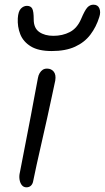

<svg xmlns="http://www.w3.org/2000/svg" viewBox="-20 -789 448 820"><path d="M93 11Q81 11 73.5 2Q66 -7 63.5 -22Q61 -37 65 -53Q81 -137 92.5 -195Q104 -253 112 -296Q120 -339 127 -376.5Q134 -414 142 -456Q144 -468 149.5 -477Q155 -486 162.5 -491Q170 -496 181 -496Q199 -496 209.5 -483Q220 -470 216 -445Q211 -422 202 -379.5Q193 -337 181.5 -285Q170 -233 158 -181Q146 -129 136.5 -85.5Q127 -42 122 -17Q120 -4 112.5 3.5Q105 11 93 11ZM201 -571Q144 -571 111.5 -591Q79 -611 66.5 -643Q54 -675 56 -711Q58 -741 69.5 -752.5Q81 -764 95 -764Q111 -764 117.5 -752.5Q124 -741 124 -706Q124 -669 147.5 -652.5Q171 -636 208 -636Q247 -636 278 -652Q309 -668 326 -707Q342 -745 353 -757Q364 -769 379 -769Q398 -769 404.5 -753Q411 -737 404 -716Q391 -674 366 -641Q341 -608 300.5 -589.5Q260 -571 201 -571Z"/></svg>

Font: Shantell Sans Light
Style: Italic
Weight: 300
Italic angle: -11°
Designer: Stephen Nixon, Anya Danilova, Shantell Martin
Foundry: Arrow Type
Version: Version 1.008;[ac192a2d6]